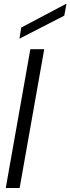

<svg xmlns="http://www.w3.org/2000/svg" viewBox="-20 -948 355 968"><path d="M9 0 133 -700H203L79 0ZM78 -753 87 -809 312 -928H315L304 -869Z"/></svg>

Font: DM Sans 36pt Light
Style: Italic
Weight: 300
Italic angle: -10°
Designer: Colophon Foundry, Jonny Pinhorn
Foundry: Colophon Foundry
Version: Version 4.004;gftools[0.9.30]